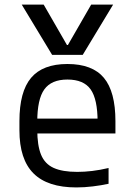

<svg xmlns="http://www.w3.org/2000/svg" viewBox="-20 -810 590 840"><path d="M75 -790H171L273 -613H277L379 -790H475L342 -570H208ZM314 10Q188 10 126.5 -51.5Q65 -113 65 -240V-280Q65 -409 116 -469.5Q167 -530 275 -530Q384 -530 434.5 -469.5Q485 -409 485 -280V-226H107V-291H428L407 -268V-277Q407 -376 376.5 -419Q346 -462 275 -462Q205 -462 174 -419Q143 -376 143 -277V-243Q143 -174 159.5 -133.5Q176 -93 214.5 -75.5Q253 -58 318 -58Q349 -58 383 -62Q417 -66 455 -75V-6Q423 1 386 5.5Q349 10 314 10Z"/></svg>

Font: M PLUS Code Latin SemiExpanded
Style: Regular
Weight: 400
Width: 6
Designer: Coji Morishita
Foundry: UNDERFOREST DESIGN
Version: Version 1.002; ttfautohint (v1.8.3)